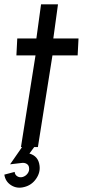

<svg xmlns="http://www.w3.org/2000/svg" viewBox="-44 -677 411 884"><path d="M313.5 -422H197.5L130.5 0H52.5L119.5 -422H31.5L35.5 -500H123.5L145 -657H223L201.5 -500H317.5ZM68 184Q34.5 193 7.5 176Q-19.5 159 -24 127L23.5 114.5Q24.5 127.5 35.2 134.5Q46 141.5 60 138Q74 134 82.8 122.2Q91.5 110.5 90 97.5Q89.5 84 79 77.5Q68.5 71 54 73.5L2.5 79.5L78.5 -30L118 -6L91.5 30Q132.5 41.5 138 85Q142.5 117 122.2 146.2Q102 175.5 68 184Z"/></svg>

Font: Urbanist
Style: Italic
Weight: 400
Italic angle: -8°
Designer: Corey Hu
Foundry: Corey Hu
Version: Version 1.330; ttfautohint (v1.8.4.7-5d5b)